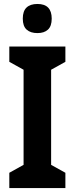

<svg xmlns="http://www.w3.org/2000/svg" viewBox="-20 -949 377 969"><path d="M310 0H27V-77L99 -117V-597L27 -637V-714H310V-637L238 -597V-117L310 -77ZM169 -929Q241 -929 241 -855Q241 -817 222 -799.5Q203 -782 169 -782Q134 -782 114.5 -799.5Q95 -817 95 -855Q95 -893 114 -911Q133 -929 169 -929Z"/></svg>

Font: Noto Sans Kannada Condensed
Style: Bold
Weight: 700
Width: 3
Designer: Jelle Bosma - Monotype Design Team
Foundry: Monotype Imaging Inc.
Version: Version 2.005; ttfautohint (v1.8.4.7-5d5b)